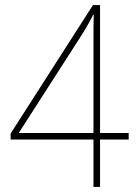

<svg xmlns="http://www.w3.org/2000/svg" viewBox="-20 -738 549 758"><path d="M488 -187V-213H375V-718H347L22 -211V-187H349V0H375V-187ZM349 -213H54L293 -585C315 -619 331 -646 348 -680H350C349 -639 349 -619 349 -556Z"/></svg>

Font: Noto Sans Sinhala SemiCondensed Thin
Style: Regular
Weight: 100
Width: 4
Designer: Jelle Bosma - Monotype Design Team
Foundry: Monotype Imaging Inc.
Version: Version 2.006